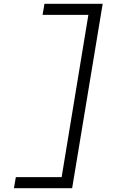

<svg xmlns="http://www.w3.org/2000/svg" viewBox="-20 -843 640 1006"><path d="M53 143 63 85H303L443 -765H203L213 -823H518L358 143Z"/></svg>

Font: Iosevka Light Extended
Style: Italic
Weight: 300
Width: 7
Italic angle: -9°
Monospace: yes
Designer: Belleve Invis
Foundry: Belleve Invis
Version: Version 32.5.0; ttfautohint (v1.8.4)